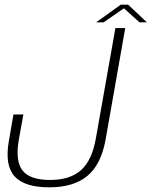

<svg xmlns="http://www.w3.org/2000/svg" viewBox="-20 -795 648 821"><path d="M191 6Q295 6 353.8 -43Q412.5 -92 431.5 -198L515.5 -675H473.5L390 -203.5Q373.5 -109.5 326.5 -67.5Q279.5 -25.5 194 -25.5Q108.5 -25.5 76.8 -65.5Q45 -105.5 60 -195L80 -305.5H37.5L17.5 -190Q0 -87 42.8 -40.5Q85.5 6 191 6ZM391 -699.5H423L510 -759.5L576.5 -699.5H608L528 -775H496.5Z"/></svg>

Font: Anybody Thin ExtraLight
Style: Italic
Weight: 250
Italic angle: -10°
Version: Version 1.113;gftools[0.9.25]